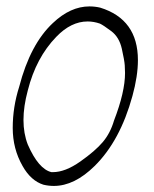

<svg xmlns="http://www.w3.org/2000/svg" viewBox="-20 -538 491 611"><path d="M118.2 49.8Q78.1 37.1 51.8 -9.8Q20.5 -64.5 20.5 -130.9Q20.5 -197.3 41 -261.7Q76.2 -397.5 148.4 -464.8Q204.1 -517.6 264.6 -517.6Q282.2 -517.6 298.8 -513.7Q418.9 -476.6 418.9 -346.7Q418.9 -295.9 401.4 -232.4Q362.3 -89.8 281.2 -9.8Q216.8 53.7 151.4 53.7Q134.8 53.7 118.2 49.8ZM68.4 -250Q54.7 -199.2 54.7 -156.2Q54.7 -113.3 68.4 -78.1Q102.5 0 143.6 9.8Q145.5 9.8 148.4 9.8Q187.5 9.8 235.4 -23.9Q283.2 -57.6 307.1 -85.9Q331.1 -114.3 342.8 -154.3Q377.9 -245.1 377.9 -305.7Q377.9 -314.5 377 -330.1Q376 -345.7 367.7 -382.8Q359.4 -419.9 334 -439Q308.6 -458 297.9 -462.9Q278.3 -469.7 258.8 -469.7Q206.1 -469.7 159.2 -420.9Q94.7 -354.5 68.4 -250Z"/></svg>

Font: Dawning of a New Day
Style: Regular
Weight: 400
Designer: Kimberly Geswein
Foundry: Kimberly Geswein
Version: Version 1.002 2010